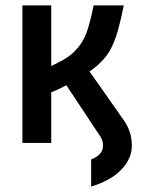

<svg xmlns="http://www.w3.org/2000/svg" viewBox="-20 -546 540 712"><path d="M226 -230Q211 -222 197.5 -215.5Q184 -209 170 -204V-16H63V-526H170V-301Q193 -312 216 -325Q239 -338 256 -355Q288 -387 302 -428Q316 -469 327 -526H439Q429 -475 417.5 -434Q406 -393 390 -363Q364 -316 312 -281L435 -106Q454 -80 461.5 -55.5Q469 -31 469 -6Q469 42 430.5 82.5Q392 123 318 146V45Q338 38 350 25Q362 12 362 -5Q362 -18 358.5 -27.5Q355 -37 344 -52Z"/></svg>

Font: D2Coding
Style: Bold
Weight: 700
Monospace: yes
Designer: Yong-Rak Park; Jeong-Hwan Yoon; Sang-Min Lee;
Foundry: NHN Corporation
Version: Version 1.3.2; Build 20180524